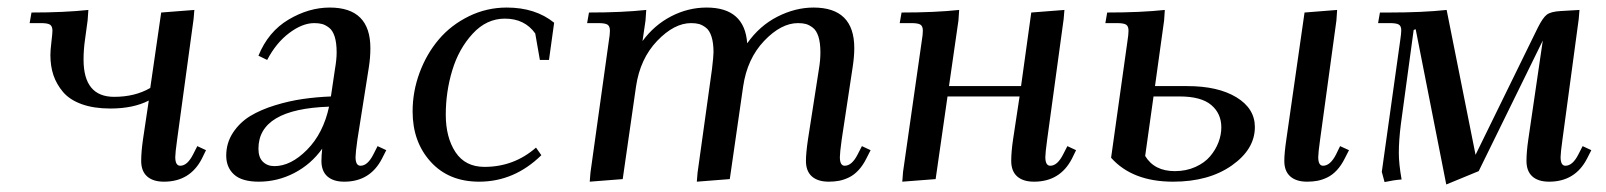

<svg xmlns="http://www.w3.org/2000/svg" viewBox="-20 -472 4232 506"><path d="M58.1 -411.1 63 -439Q149.4 -439 212.9 -445.8L210.9 -418L204.1 -368.2Q200.2 -341.3 200.2 -314.9Q200.2 -216.8 280.8 -216.8Q335.9 -216.8 376 -240.2L404.8 -439L492.2 -445.8L490.2 -421.9L446.8 -104Q441.9 -68.8 441.9 -58.1Q441.9 -35.2 455.1 -35.2Q473.6 -35.2 488.8 -64.9L500 -86.9L522.9 -76.2L512.2 -54.2Q481 6.8 412.1 6.8Q383.3 6.8 367.7 -7.1Q352.1 -21 352.1 -47.9Q352.1 -71.8 356.9 -105L372.1 -207Q331.1 -186 271 -186Q227.1 -186 195.3 -197.5Q163.6 -209 146.2 -229.5Q128.9 -250 120.8 -273.9Q112.8 -297.9 112.8 -327.1Q112.8 -338.9 115.5 -361.6Q118.2 -384.3 118.2 -391.1Q118.2 -402.8 111.8 -407Q105.5 -411.1 87.9 -411.1Z M576.2 -62Q576.2 -95.2 594 -122.3Q611.8 -149.4 639.6 -166.3Q667.5 -183.1 705.1 -194.6Q742.7 -206.1 778.6 -211.2Q814.5 -216.3 852.1 -217.8L862.8 -290Q867.2 -315.4 867.2 -334Q867.2 -358.9 862.1 -375.2Q856.9 -391.6 847.4 -398.9Q837.9 -406.2 829.1 -408.7Q820.3 -411.1 808.1 -411.1Q776.9 -411.1 742.2 -385Q707.5 -358.9 684.1 -314L661.1 -325.2Q687 -388.7 740.5 -420.4Q793.9 -452.1 849.1 -452.1Q956.1 -452.1 956.1 -345.2Q956.1 -320.3 952.1 -294.9L921.9 -104Q917 -68.8 917 -58.1Q917 -35.2 930.2 -35.2Q948.7 -35.2 963.9 -64.9L975.1 -86.9L998 -76.2L986.8 -54.2Q955.6 6.8 887.2 6.8Q858.4 6.8 842.8 -7.1Q827.1 -21 827.1 -47.9Q827.1 -60.5 829.1 -80.1Q799.8 -39.1 755.6 -16.1Q711.4 6.8 662.1 6.8Q617.7 6.8 596.9 -12Q576.2 -30.8 576.2 -62ZM661.1 -80.1Q661.1 -57.1 672.9 -45.7Q684.6 -34.2 703.1 -34.2Q746.6 -34.2 789.3 -77.4Q832 -120.6 847.2 -190.9Q661.1 -184.6 661.1 -80.1Z M1067.4 -178.2Q1067.4 -231 1085.9 -280.8Q1104.5 -330.6 1136.7 -368.4Q1168.9 -406.2 1215.8 -429.2Q1262.7 -452.1 1315.4 -452.1Q1391.1 -452.1 1440.4 -412.1L1426.8 -314H1402.8L1390.6 -383.8Q1362.8 -422.9 1310.5 -422.9Q1262.2 -422.9 1225.6 -383.1Q1189 -343.3 1171.9 -286.6Q1154.8 -230 1154.8 -169.9Q1154.8 -109.9 1180.4 -71Q1206.1 -32.2 1256.8 -32.2Q1334.5 -32.2 1392.6 -83L1406.7 -63Q1335.4 6.8 1242.7 6.8Q1162.6 6.8 1115 -45.7Q1067.4 -98.1 1067.4 -178.2Z M1527.3 -411.1 1532.2 -439Q1619.6 -439 1683.1 -445.8L1681.2 -418L1673.3 -363.8Q1704.1 -405.8 1748.8 -429Q1793.5 -452.1 1842.3 -452.1Q1942.4 -452.1 1949.2 -357.9Q1981.9 -404.3 2029.1 -428.2Q2076.2 -452.1 2124 -452.1Q2231.4 -452.1 2231.4 -345.2Q2231.4 -323.2 2227.1 -294.9L2198.2 -104Q2193.4 -68.8 2193.4 -58.1Q2193.4 -35.2 2206.1 -35.2Q2225.1 -35.2 2240.2 -64.9L2251.5 -86.9L2274.4 -76.2L2263.2 -54.2Q2253.9 -35.6 2242.2 -23.2Q2230.5 -10.7 2217.3 -4.4Q2204.1 2 2191.4 4.4Q2178.7 6.8 2164.1 6.8Q2135.3 6.8 2119.6 -7.1Q2104 -21 2104 -47.9Q2104 -68.4 2109.4 -105L2138.2 -290Q2142.1 -313 2142.1 -334Q2142.1 -358.9 2137 -375.2Q2131.8 -391.6 2122.3 -398.9Q2112.8 -406.2 2104 -408.7Q2095.2 -411.1 2083 -411.1Q2038.6 -411.1 1993.9 -364.3Q1949.2 -317.4 1938.5 -244.1L1903.3 0L1816.4 6.8L1818.4 -17.1L1856.4 -290Q1860.4 -324.2 1860.4 -334Q1860.4 -358.9 1855.2 -375.2Q1850.1 -391.6 1840.6 -398.9Q1831.1 -406.2 1822.3 -408.7Q1813.5 -411.1 1801.3 -411.1Q1756.8 -411.1 1711.9 -364.3Q1667 -317.4 1656.2 -244.1L1621.1 0L1534.2 6.8L1536.1 -17.1L1584.5 -363.8Q1587.4 -380.9 1587.4 -391.1Q1587.4 -402.8 1581.1 -407Q1574.7 -411.1 1557.1 -411.1Z M2351.1 -411.1 2356 -439Q2444.3 -439 2507.8 -445.8L2505.9 -418L2481 -245.1H2670.9L2697.8 -439L2785.2 -445.8L2783.2 -421.9L2739.7 -104Q2734.9 -68.8 2734.9 -58.1Q2734.9 -35.2 2748 -35.2Q2766.6 -35.2 2781.7 -64.9L2793 -86.9L2815.9 -76.2L2805.2 -54.2Q2773.9 6.8 2705.1 6.8Q2676.3 6.8 2660.6 -7.1Q2645 -21 2645 -47.9Q2645 -71.8 2649.9 -105L2667 -217.8H2477.1L2445.8 0L2357.9 6.8L2359.9 -19L2409.2 -363.8Q2412.1 -380.9 2412.1 -391.1Q2412.1 -402.8 2405.8 -407Q2399.4 -411.1 2381.8 -411.1Z M2893.1 -411.1 2897.9 -439Q2986.3 -439 3049.8 -445.8L3047.9 -418L3023.9 -245.1H3108.9Q3189.9 -245.1 3238.5 -215.6Q3287.1 -186 3287.1 -137.2Q3287.1 -78.6 3226.3 -35.9Q3165.5 6.8 3071.8 6.8Q2964.4 6.8 2908.2 -56.2L2951.2 -362.8Q2954.1 -380.9 2954.1 -391.1Q2954.1 -402.8 2947.8 -407Q2941.4 -411.1 2923.8 -411.1ZM2998 -61Q3022 -21 3076.2 -21Q3106 -21 3130.4 -32Q3154.8 -43 3169.2 -60.1Q3183.6 -77.1 3191.2 -96.9Q3198.7 -116.7 3198.7 -136.2Q3198.7 -172.9 3172.1 -195.3Q3145.5 -217.8 3088.9 -217.8H3020ZM3364.7 -47.9Q3364.7 -68.4 3370.1 -105L3418 -439L3503.9 -445.8L3502 -418L3459 -104Q3454.1 -68.8 3454.1 -58.1Q3454.1 -35.2 3466.8 -35.2Q3485.8 -35.2 3501 -64.9L3511.7 -86.9L3535.2 -76.2L3523.9 -54.2Q3514.6 -35.6 3502.9 -23.2Q3491.2 -10.7 3478 -4.4Q3464.8 2 3452.1 4.4Q3439.5 6.8 3424.8 6.8Q3396 6.8 3380.4 -7.1Q3364.7 -21 3364.7 -47.9Z M3611.8 -411.1 3616.7 -439H3640.6Q3729.5 -439 3792.5 -445.8L3868.7 -64L4032.7 -398.9Q4045.9 -425.3 4056.4 -433.3Q4066.9 -441.4 4092.8 -442.9L4142.6 -445.8L4140.6 -421.9L4097.7 -104Q4092.8 -68.8 4092.8 -58.1Q4092.8 -35.2 4105.5 -35.2Q4124.5 -35.2 4139.6 -64.9L4150.9 -86.9L4173.8 -76.2L4162.6 -54.2Q4131.3 6.8 4062.5 6.8Q4033.7 6.8 4018.3 -7.1Q4002.9 -21 4002.9 -47.9Q4002.9 -71.8 4007.8 -105L4045.9 -365.2L3877 -21L3791.5 14.2L3710.9 -395L3705.6 -393.1L3671.9 -145Q3666.5 -102.5 3666.5 -68.8Q3666.5 -40 3673.8 1Q3653.8 2.4 3628.9 7.8L3621.6 -19L3669.9 -363.8Q3672.9 -383.8 3672.9 -392.1Q3672.9 -403.3 3666.5 -407.2Q3660.2 -411.1 3642.6 -411.1Z"/></svg>

Font: Dihjauti S
Style: Bold Italic
Weight: 700
Italic angle: -9°
Designer: T. Christopher White
Version: Version 3.0.0